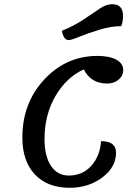

<svg xmlns="http://www.w3.org/2000/svg" viewBox="-20 -865 656 910"><path d="M305 -675Q282 -675 273 -719Q331 -742 379 -774.5Q427 -807 455.5 -826Q484 -845 512 -845Q563 -845 563 -790Q563 -758 554 -741Q507 -741 452.5 -724.5Q398 -708 358 -691.5Q318 -675 305 -675ZM310 25Q205 25 145.5 -38Q86 -101 86 -213Q86 -377 190 -488.5Q294 -600 442 -600Q499 -600 531.5 -582Q564 -564 564 -533Q564 -506 542 -487.5Q520 -469 488 -469Q411 -469 377 -536Q295 -499 243 -410Q191 -321 191 -206Q191 -125 221.5 -79Q252 -33 306 -33Q371 -33 412.5 -79Q454 -125 459 -196Q530 -196 530 -141Q530 -73 465 -24Q400 25 310 25Z"/></svg>

Font: Lemonada Light
Style: Regular
Weight: 300
Designer: Mohamed Gaber (Arabic), Eduardo Tunni (Latin)
Foundry: Kief Type Foundry
Version: Version 4.004